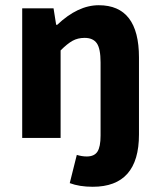

<svg xmlns="http://www.w3.org/2000/svg" viewBox="-20 -528 612 735"><path d="M335 187Q284 187 247 173L274 65Q294 71 312 71Q341 71 353 52.5Q365 34 365 -9V-289Q365 -342 350.5 -362.5Q336 -383 304 -383Q278 -383 258 -372Q238 -361 212 -335V0H65V-496H185L195 -433H199Q278 -508 358 -508Q512 -508 512 -308V-13Q512 187 335 187Z"/></svg>

Font: Toshiba Sans
Style: Bold
Weight: 700
Designer: Paul D. Hunt
Foundry: Toshiba Corporation
Version: Version 2.020;PS 2.0;hotconv 1.0.86;makeotf.lib2.5.63406